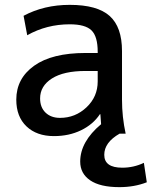

<svg xmlns="http://www.w3.org/2000/svg" viewBox="-20 -550 624 790"><path d="M382 -258H332Q242 -258 193.5 -227Q145 -196 145 -145Q145 -108 167.5 -86.5Q190 -65 227 -65Q290 -65 336 -108.5Q382 -152 382 -215ZM396 -39Q396 -40 393 -80H391Q363 -38 313.5 -14Q264 10 202 10Q131 10 89 -30Q47 -70 47 -140Q47 -227 120.5 -279.5Q194 -332 332 -332H382V-337Q382 -400 356.5 -425Q331 -450 267 -450Q172 -450 92 -405L77 -485Q161 -530 267 -530Q380 -530 431 -484.5Q482 -439 482 -340V-140Q482 -69 497 0H472Q409 36 409 87Q409 140 483 140Q530 140 572 120L584 200Q533 220 471 220Q392 220 351 192Q310 164 310 115Q310 33 396 -39Z"/></svg>

Font: Mplus 1p Medium
Style: Regular
Weight: 500
Version: Version 1.061